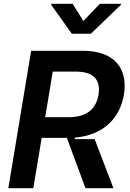

<svg xmlns="http://www.w3.org/2000/svg" viewBox="-20 -996 686 1016"><path d="M620 -970.9 620.7 -975.9H508.5L421.2 -884.9L364.3 -975.9H251.4L250.7 -970.9L360.1 -817.5H460.9ZM635.7 -495C658.4 -634.2 584.9 -727.3 418.3 -727.3H144.9L24.1 0H156.2L200.6 -266.3H333.8L432.5 0H580.3L480.8 -259.9H375L376.4 -267.8C522.4 -280.2 614 -366.1 635.7 -495ZM380 -617.2C477.3 -617.2 513.5 -572.4 501.4 -495C488.3 -417.6 437.9 -375.7 340.9 -375.7H219.1L259.2 -617.2Z"/></svg>

Font: Riot Sans 2.0
Style: Bold Italic
Weight: 600
Italic angle: -9.39999°
Designer: Rasmus Andersson
Foundry: rsms
Version: Version 3.006;hotconv 1.0.109;makeotfexe 2.5.65596